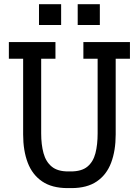

<svg xmlns="http://www.w3.org/2000/svg" viewBox="-20 -915 680 940"><path d="M170.9 -792.5V-894.5H279.3V-792.5ZM360.4 -792.5V-894.5H468.8V-792.5ZM311 5.9Q234.4 5.9 186.3 -26.9Q138.2 -59.6 115.7 -118.7Q93.3 -177.7 93.3 -256.8V-627.4H23.4V-709H251.5V-627.4H181.6V-261.7Q181.6 -207 193.1 -165Q204.6 -123 233.2 -99.4Q261.7 -75.7 313.5 -75.7H326.7Q379.9 -75.7 408.2 -99.4Q436.5 -123 447.3 -165Q458 -207 458 -261.7V-627.4H388.2V-709H616.2V-627.4H546.4V-256.8Q546.4 -177.7 524.2 -118.7Q502 -59.6 454.1 -26.9Q406.2 5.9 329.6 5.9Z"/></svg>

Font: Kay Pho Du SemiBold
Style: Regular
Weight: 600
Designer: Victor Gaultney, Khu Oo Reh
Foundry: SIL International
Version: Version 3.000